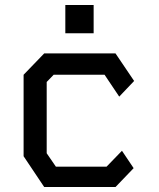

<svg xmlns="http://www.w3.org/2000/svg" viewBox="-20 -753 640 773"><path d="M158 -538H445L520 -427L460 -364L401 -452H196L168 -423V-136L205 -82H409L471 -146L518 -76L445 0H158L75 -124V-452ZM243 -619V-733H357V-619Z"/></svg>

Font: Kode Mono Medium
Style: Regular
Weight: 500
Monospace: yes
Designer: Isa Ozler
Foundry: Kadena LLC
Version: Version 1.206;gftools[0.9.28]